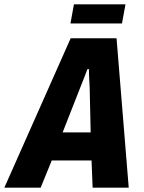

<svg xmlns="http://www.w3.org/2000/svg" viewBox="-60 -863 664 883"><path d="M-40 0 265 -687H476L532 0H366L361 -125H178L127 0ZM228 -254H357L353 -432Q353 -444 352.5 -458Q352 -472 351 -487.5Q350 -503 349.5 -517.5Q349 -532 349 -545H342Q336 -528 327.5 -507Q319 -486 311.5 -466.5Q304 -447 298 -432ZM264 -755 280 -843H517L501 -755Z"/></svg>

Font: Archivo Condensed ExtraBold
Style: Italic
Weight: 800
Width: 3
Italic angle: -10°
Designer: Hector Gatti
Foundry: Omnibus-Type
Version: Version 2.001